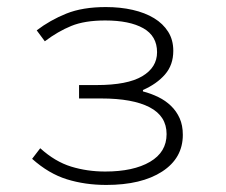

<svg xmlns="http://www.w3.org/2000/svg" viewBox="-20 -512 640 544"><path d="M281 12Q221 12 169.5 -4Q118 -20 71 -62L94 -92Q136 -54 181.5 -40Q227 -26 278 -26Q358 -26 405 -53.5Q452 -81 452 -132Q452 -183 404 -208Q356 -233 267 -233H204V-271H254Q341 -271 383 -296Q425 -321 425 -364Q425 -410 386 -432Q347 -454 278 -454Q220 -454 182 -438.5Q144 -423 107 -395L84 -426Q122 -455 168 -473.5Q214 -492 280 -492Q321 -492 356 -484Q391 -476 416.5 -460.5Q442 -445 456.5 -422Q471 -399 471 -368Q471 -328 447.5 -301Q424 -274 385 -257V-253Q408 -247 428.5 -237Q449 -227 464.5 -212Q480 -197 489 -177Q498 -157 498 -130Q498 -64 439.5 -26Q381 12 281 12Z"/></svg>

Font: Source Code Pro Light
Style: Regular
Weight: 300
Monospace: yes
Designer: Paul D. Hunt, Teo Tuominen
Foundry: Adobe Systems Incorporated
Version: Version 2.030;PS 1.000;hotconv 16.6.51;makeotf.lib2.5.65220